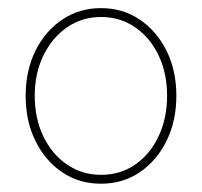

<svg xmlns="http://www.w3.org/2000/svg" viewBox="-20 -755 488 464"><path d="M224.1 -311Q171.4 -311 130.4 -338.6Q89.4 -366.2 65.7 -414.3Q42 -462.4 42 -523.4Q42 -584.5 65.7 -632.3Q89.4 -680.2 130.6 -707.8Q171.9 -735.4 224.1 -735.4Q276.9 -735.4 317.9 -707.5Q358.9 -679.7 382.6 -632.1Q406.2 -584.5 406.2 -523.4Q406.2 -462.9 382.6 -414.8Q358.9 -366.7 317.9 -338.9Q276.9 -311 224.1 -311ZM224.1 -332.5Q271 -332.5 306.9 -357.4Q342.8 -382.3 363.3 -425.8Q383.8 -469.2 383.8 -523.4Q383.8 -578.1 363.3 -621.1Q342.8 -664.1 306.6 -689Q270.5 -713.9 224.1 -713.9Q178.2 -713.9 142.1 -689Q106 -664.1 85 -621.1Q64 -578.1 64 -523.4Q64 -468.8 84.7 -425.5Q105.5 -382.3 141.8 -357.4Q178.2 -332.5 224.1 -332.5Z"/></svg>

Font: Inter 20pt Thin
Style: Regular
Weight: 250
Version: Version 4.001;git-66647c0bb